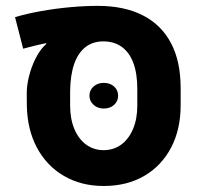

<svg xmlns="http://www.w3.org/2000/svg" viewBox="-20 -619 686 651"><path d="M331.7 11.6Q255.3 11.6 196.8 -22.5Q138.3 -56.6 105.3 -118.3Q72.3 -179.9 71 -261.9L70.7 -300Q70.4 -329.6 78.6 -361.3Q86.7 -393.1 100.4 -420.3Q114.2 -447.5 130 -463.4Q132 -465.2 133.7 -467Q135.4 -468.8 137.4 -470.2L136.6 -472.6Q121.9 -470 98.4 -464.2Q75 -458.3 58.5 -453.9L31 -560.9Q70.2 -572.5 118.3 -581.2Q166.3 -589.8 216.6 -594.5Q266.8 -599.1 311.5 -599.1Q401.5 -599.1 464.2 -567Q527 -535 559.7 -473Q592.5 -411.1 592.5 -320.5V-261.9Q592.5 -179.9 560 -118.3Q527.5 -56.6 468.9 -22.5Q410.3 11.6 331.7 11.6ZM331.4 -109.9Q365.6 -109.9 391.3 -128.9Q416.9 -147.9 431.2 -181.9Q445.5 -215.8 445.5 -261.1V-318.1Q445.5 -369.9 432.1 -405.7Q418.7 -441.5 392.8 -460.1Q367 -478.7 330.2 -478.7Q294.7 -478.7 269.7 -459.2Q244.7 -439.6 231.5 -402Q218.4 -364.4 217.8 -309.9V-261.1Q217.8 -215.8 232 -181.9Q246.2 -147.9 271.8 -128.9Q297.5 -109.9 331.4 -109.9ZM331.9 -251Q311.1 -251 297.2 -263.6Q283.3 -276.2 283.3 -294.4Q283.3 -313.4 297.2 -325.7Q311.1 -338 331.9 -338Q353.2 -338 366.8 -325.7Q380.5 -313.4 380.5 -294.4Q380.5 -275.8 366.8 -263.4Q353.2 -251 331.9 -251Z"/></svg>

Font: Heebo
Style: Regular
Weight: 400
Designer: Oded Ezer
Foundry: Ezer Type House
Version: Version 3.100